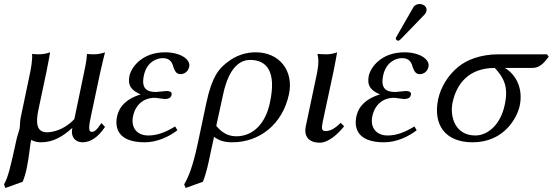

<svg xmlns="http://www.w3.org/2000/svg" viewBox="-27 -700 2758 958"><path d="M474 -343C481 -375 497 -439 497 -439C481 -433 460 -429 441 -429C428 -429 412 -430 407 -431C406 -399 395 -350 389 -322L344 -106C315 -73 261 -40 207 -40C154 -40 151 -89 165 -154L205 -343C212 -375 223 -439 223 -439C207 -433 186 -429 167 -429C154 -429 138 -430 133 -431C136 -399 126 -350 120 -322L76 -112C72 -93 73 -70 71 -59C66 -38 58 -20 53 7C26 131 13 186 -7 220L0 238L86 207C95 186 102 161 107 136C118 83 123 24 127 5C128 1 129 -1 129 -2C140 5 159 10 177 10C238 10 285 -18 334 -62C324 -14 351 10 385 10C424 10 463 -15 497 -67L479 -86C457 -52 444 -42 431 -42C413 -42 415 -68 429 -131Z M637 -121C649 -177 689 -212 745 -212C754 -212 787 -206 795 -206C818 -206 827 -215 829 -227C832 -239 823 -246 804 -246C799 -246 753 -241 752 -241C709 -241 676 -255 691 -324C705 -390 754 -410 785 -410C824 -410 833 -385 839 -363C846 -346 852 -330 874 -330C887 -330 911 -338 917 -367C925 -403 874 -439 797 -439C679 -439 628 -362 619 -322C609 -272 630 -248 675 -229C577 -199 562 -141 557 -118C546 -66 558 10 695 10C758 10 818 -19 858 -50L847 -69C802 -42 760 -24 713 -24C653 -24 625 -67 637 -121Z M985 207C1002 167 1012 119 1024 61L1041 -17C1065 0 1089 10 1132 10C1266 10 1383 -78 1415 -231C1439 -345 1369 -439 1249 -439C1202 -439 1151 -426 1099 -383C1067 -356 1031 -322 1002 -184L961 10C935 134 912 186 892 220L899 238ZM1320 -189C1298 -82 1235 -20 1152 -20C1107 -20 1077 -42 1052 -72L1086 -228C1117 -374 1178 -401 1221 -401C1301 -401 1354 -347 1320 -189Z M1552 -322 1499 -71C1488 -20 1513 12 1569 12C1612 12 1661 -33 1690 -70L1673 -87C1648 -63 1625 -46 1597 -46C1577 -46 1577 -61 1583 -91L1637 -343C1644 -375 1655 -439 1655 -439C1639 -433 1622 -429 1603 -429C1591 -429 1565 -430 1560 -431L1557 -429C1567 -394 1558 -350 1552 -322Z M1831 -121C1843 -177 1883 -212 1939 -212C1948 -212 1981 -206 1989 -206C2012 -206 2021 -215 2023 -227C2026 -239 2017 -246 1998 -246C1993 -246 1947 -241 1946 -241C1903 -241 1870 -255 1885 -324C1899 -390 1948 -410 1979 -410C2018 -410 2027 -385 2033 -363C2040 -346 2046 -330 2068 -330C2081 -330 2105 -338 2111 -367C2119 -403 2068 -439 1991 -439C1873 -439 1822 -362 1813 -322C1803 -272 1824 -248 1869 -229C1771 -199 1756 -141 1751 -118C1740 -66 1752 10 1889 10C1952 10 2012 -19 2052 -50L2041 -69C1996 -42 1954 -24 1907 -24C1847 -24 1819 -67 1831 -121ZM2067 -680C2054 -680 2041 -674 2035 -663L1953 -520C1951 -517 1949 -513 1948 -510C1947 -503 1952 -497 1960 -497C1964 -497 1969 -501 1973 -505L2091 -627C2096 -632 2100 -640 2101 -645C2105 -665 2087 -680 2067 -680Z M2628 -361C2665 -361 2685 -383 2711 -417L2702 -429H2461C2370 -429 2301 -401 2259 -366C2208 -324 2172 -265 2159 -204C2133 -78 2194 10 2331 10C2490 10 2554 -115 2566 -172C2585 -261 2545 -330 2492 -361ZM2345 -24C2242 -24 2217 -120 2231 -188C2251 -283 2313 -361 2442 -361C2488 -311 2511 -266 2491 -175C2471 -81 2409 -24 2345 -24Z"/></svg>

Font: Libertinus Sans
Style: Italic
Weight: 400
Italic angle: -12°
Designer: Philipp H. Poll, Khaled Hosny
Foundry: Caleb Maclennan
Version: Version 7.050;RELEASE